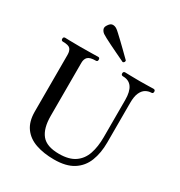

<svg xmlns="http://www.w3.org/2000/svg" viewBox="-219 -1112 1199 1276"><g transform="rotate(30 380.5 -473.5)"><path d="M382 12Q303 12 242 -9Q181 -30 147 -77Q113 -124 113 -200V-636Q113 -665 100 -680.5Q87 -696 43 -696Q29 -696 29 -711Q29 -726 43 -726Q51 -726 77.5 -725Q104 -724 158 -724Q211 -724 250 -725Q289 -726 296 -726Q309 -726 309 -711Q309 -696 296 -696Q251 -696 235 -680.5Q219 -665 219 -636V-228Q219 -133 258 -85Q297 -37 392 -37Q469 -37 513.5 -68Q558 -99 576.5 -154Q595 -209 595 -281V-567Q595 -696 504 -696Q489 -696 489 -711Q489 -726 504 -726Q514 -726 541.5 -725Q569 -724 615 -724Q657 -724 683.5 -725Q710 -726 720 -726Q735 -726 735 -711Q735 -696 720 -696Q700 -696 679.5 -684.5Q659 -673 646 -645Q633 -617 633 -566V-263Q633 -182 608.5 -120Q584 -58 529 -23Q474 12 382 12ZM454 -777Q450 -779 431 -788Q412 -797 385 -810Q358 -823 330.5 -836.5Q303 -850 282.5 -861Q262 -872 255 -877Q241 -887 235 -902.5Q229 -918 244 -938Q258 -959 275 -959Q292 -959 306 -949Q313 -945 330 -929Q347 -913 369.5 -892Q392 -871 413 -850Q434 -829 449 -814.5Q464 -800 467 -797Q469 -791 465.5 -784.5Q462 -778 454 -777Z"/></g></svg>

Font: Zen Old Mincho SemiBold
Style: Regular
Weight: 600
Version: Version 1.500